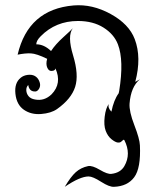

<svg xmlns="http://www.w3.org/2000/svg" viewBox="-20 -441 640 741"><path d="M120 -270Q150 -270 177 -244Q194 -270 224.5 -297.5Q255 -325 261 -332Q239 -303 262 -227.5Q285 -152 270 -105.5Q255 -59 200 -20Q177 -4 138.5 -1Q100 2 72 -17.5Q44 -37 39.5 -79Q35 -121 60 -141Q71 -150 87 -152Q103 -154 114 -148Q125 -142 130.5 -130Q136 -118 134.5 -109Q133 -100 127 -93.5Q121 -87 114 -88Q93 -88 89 -113Q81 -105 81.5 -92.5Q82 -80 90 -70Q98 -60 115 -57Q151 -50 179 -77Q220 -119 194 -177Q193 -170 185 -168Q170 -164 163 -178.5Q156 -193 162 -214Q121 -234 99 -235Q77 -236 48 -230Q89 -405 264 -420Q336 -426 407 -387Q478 -348 500 -290Q527 -219 502 -125Q513 -131 520 -135Q485 -106 480 -41Q478 -11 498.5 42Q519 95 520 120Q524 208 498 243Q472 278 420 280Q402 281 370 260.5Q338 240 322 240Q289 240 230 280Q253 241 272.5 223.5Q292 206 320 200Q336 197 365.5 214.5Q395 232 410 230Q445 226 460 200Q487 153 460 100Q458 97 455 99.5Q452 102 447.5 106Q443 110 434 109Q425 108 410.5 96.5Q396 85 388 64Q380 43 384 9.5Q388 -24 400 -40Q395 -25 410 -10Q419 -55 438 -81Q439 -86 440 -90Q459 -208 435 -270Q420 -309 379.5 -334.5Q339 -360 281 -360Q195 -360 137 -301Q120 -284 120 -270Z"/></svg>

Font: SOV_mook
Style: Book
Weight: 400
Version: Version 1.00